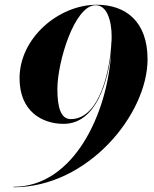

<svg xmlns="http://www.w3.org/2000/svg" viewBox="-20 -780 650 810"><path d="M602.5 -530C602.5 -690 509.5 -760 388.5 -760C227.5 -760 62.5 -620 62.5 -450C62.5 -310 157.5 -257.5 248.5 -257.5C386.5 -257.5 436 -439 449 -559.5C433.5 -300.5 291 8 37 8L37.5 10C350 10 602.5 -297 602.5 -530ZM222 -405C222.5 -519 294 -758 383.5 -758C431 -758 451 -694 451 -625L450.5 -605C450.5 -604.5 450 -604 450 -603.5C445.5 -491 402.5 -277.5 278.5 -277.5C237 -277.5 222 -326 222 -405Z"/></svg>

Font: Bodoni* 96pt
Style: Bold Italic
Weight: 700
Italic angle: -13°
Version: Version 2.3